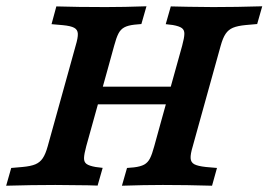

<svg xmlns="http://www.w3.org/2000/svg" viewBox="-39 -591 855 611"><path d="M160.4 -511 125 -514.1 140.3 -570.6Q207.2 -568.5 296.6 -568.5H298H297.2Q355.7 -568.5 427.1 -571L410.9 -514.5L388.7 -512.5Q367.7 -510.1 356.2 -503.7Q344.6 -497.3 337.8 -484Q331 -470.7 324.2 -445.2L303.3 -369.4H180.6L201.6 -445.2Q209.3 -470.7 208.7 -483.6Q208.2 -496.5 197.2 -502.5Q186.3 -508.6 160.4 -511ZM-19.4 0 -3.3 -56.5 32.3 -59.6Q59.1 -62 73.7 -68.2Q88.3 -74.4 97.1 -87.6Q106 -100.7 112.9 -125.8L180.6 -369.4H303.3L235.5 -125.8Q228.6 -100.3 228.4 -87.8Q228.1 -75.3 236.5 -69.2Q244.8 -63.2 265.1 -59.6L287.7 -56.8L271.6 -0.4Q240.8 -1.6 214.9 -1.6Q181.2 -2.4 136.8 -2.4H139.1H137.3Q61.9 -2.4 -19.4 0ZM242.2 -315.3H561.6L544.7 -258.9H226ZM511 -511.4 488.4 -514.1 504.5 -570.6Q535.3 -569.7 561.2 -569.4Q594.9 -568.9 639.3 -568.5H637H638.8Q714.2 -568.5 795.5 -571L779.4 -514.5L743.8 -511.4Q717 -508.9 702.4 -502.7Q687.8 -496.5 679 -483.4Q670.1 -470.3 663.2 -445.2L595.5 -201.6H472.8L540.6 -445.2Q547.5 -470.7 547.7 -483.2Q548 -495.7 539.6 -501.7Q531.3 -507.8 511 -511.4ZM349 0 365.2 -56.5 387.4 -58.4Q408.4 -60.9 420 -67.3Q431.5 -73.7 438.3 -87Q445.1 -100.3 451.9 -125.8L472.8 -201.6H595.5L574.5 -125.8Q566.8 -100.3 567.6 -87.4Q568.3 -74.4 579.2 -68.4Q590.2 -62.4 616.1 -59.6L651.5 -56.5L635.8 0Q555.1 -2.4 479.6 -2.4H478.1H478.9Q420.4 -2.4 349 0Z"/></svg>

Font: Playfair Micro SmCond SmLight
Style: Italic
Weight: 360
Width: 4
Italic angle: -15.6°
Designer: Claus Eggers Sørensen
Foundry: Claus Eggers Sørensen
Version: Version 2.203;Glyphs 3.3 (3326)